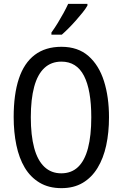

<svg xmlns="http://www.w3.org/2000/svg" viewBox="-20 -967 636 997"><path d="M546 -358Q546 -279 531.5 -212Q517 -145 486.5 -95Q456 -45 409.5 -17.5Q363 10 299 10Q233 10 185.5 -18.5Q138 -47 108.5 -96.5Q79 -146 65 -213.5Q51 -281 51 -359Q51 -477 78 -558.5Q105 -640 160.5 -682Q216 -724 299 -724Q385 -724 439.5 -676Q494 -628 520 -545.5Q546 -463 546 -358ZM140 -358Q140 -264 157.5 -199Q175 -134 210.5 -100.5Q246 -67 298 -67Q351 -67 385.5 -100Q420 -133 437 -198Q454 -263 454 -358Q454 -500 416 -573.5Q378 -647 299 -647Q246 -647 210.5 -614Q175 -581 157.5 -516.5Q140 -452 140 -358ZM434 -938Q425 -922 409 -902Q393 -882 374 -860.5Q355 -839 336 -820Q317 -801 301 -787H247V-798Q265 -823 280.5 -848.5Q296 -874 310 -899.5Q324 -925 334 -947H434Z"/></svg>

Font: Noto Sans Display Condensed
Style: Regular
Weight: 400
Width: 3
Designer: Monotype Design Team
Foundry: Monotype Imaging Inc.
Version: Version 2.003